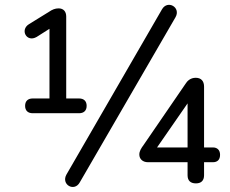

<svg xmlns="http://www.w3.org/2000/svg" viewBox="-20 -742 934 780"><path d="M113 -282H301C321 -282 332 -293 332 -312C332 -331 321 -342 301 -342H249V-675C249 -695 238 -708 218 -708C204 -708 192 -703 179 -694L98 -644C60 -621 88 -568 129 -592L181 -625V-342H113C93 -342 82 -331 82 -312C82 -293 93 -282 113 -282ZM304 -1 693 -672C716 -712 661 -744 638 -704L250 -33C227 8 282 39 304 -1ZM776 3C797 3 809 -8 809 -30V-83H845C862 -83 874 -92 874 -113C874 -133 862 -143 845 -143H809V-390C809 -413 797 -426 775 -426C753 -426 740 -412 734 -402L564 -154C553 -139 546 -128 546 -114C546 -97 559 -83 581 -83H742V-30C742 -8 754 3 776 3ZM742 -143H618L742 -322Z"/></svg>

Font: SN Pro Book
Style: Regular
Weight: 350
Designer: Tobias Whetton
Foundry: Supernotes
Version: Version 1.003;Glyphs 3.3 (3324)